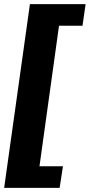

<svg xmlns="http://www.w3.org/2000/svg" viewBox="-20 -743 432 924"><path d="M0 161H267L283 57H170L264 -619H377L392 -723H124Z"/></svg>

Font: United Sans Black
Style: Italic
Weight: 900
Italic angle: -8°
Designer: Pablo Impallari, Rodrigo Fuenzalida (Modified by Dan O. Williams)
Version: Version 1.000;PS 001.000;hotconv 1.0.88;makeotf.lib2.5.64775